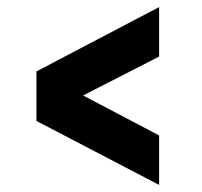

<svg xmlns="http://www.w3.org/2000/svg" viewBox="-20 -559 570 543"><path d="M430 -399 215 -289 430 -176V-36L83 -217V-357L430 -539Z"/></svg>

Font: TypoPRO Titillium Maps
Style: 999 wt
Weight: 900
Designer: Campivisivi
Foundry: Accademia di Belle Arti di Urbino and students of MA course of Visual design
Version: Version 001.001